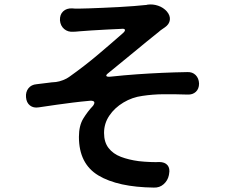

<svg xmlns="http://www.w3.org/2000/svg" viewBox="-20 -795 1040 871"><path d="M252 -703Q251 -729 266.5 -743.5Q282 -758 307 -757Q313 -757 314 -756.5Q315 -756 320 -756Q325 -756 341 -756Q354 -756 382 -757Q410 -758 446 -759.5Q482 -761 519 -763Q556 -765 587.5 -767.5Q619 -770 637 -772Q644 -772 650 -774Q674 -777 697.5 -769Q721 -761 737 -743Q753 -724 750.5 -704.5Q748 -685 728 -671Q724 -668 715 -662Q706 -656 701 -651Q647 -608 585 -556.5Q523 -505 472 -464Q460 -455 462.5 -450.5Q465 -446 479 -447Q545 -454 602 -458Q659 -462 714.5 -464.5Q770 -467 830 -468Q853 -469 867.5 -454.5Q882 -440 883 -416Q883 -392 868.5 -378.5Q854 -365 831 -366Q771 -368 721.5 -367.5Q672 -367 626 -360Q580 -354 540 -330Q500 -306 476 -270.5Q452 -235 452 -192Q452 -150 472.5 -123.5Q493 -97 528.5 -83.5Q564 -70 609 -64Q635 -61 663 -60Q691 -59 702 -60Q728 -60 740 -45.5Q752 -31 747 -6L746 0Q741 24 722.5 40.5Q704 57 678 56Q515 54 426.5 1Q338 -52 338 -174Q338 -225 358 -257.5Q378 -290 402 -315Q419 -339 389 -338Q345 -334 309.5 -329.5Q274 -325 238 -320Q202 -315 156 -308Q132 -304 116 -316.5Q100 -329 98 -354Q96 -378 109 -394.5Q122 -411 146 -413Q166 -415 191 -418.5Q216 -422 234 -423Q249 -425 266 -431.5Q283 -438 295 -447Q364 -496 425.5 -548Q487 -600 538 -645Q549 -655 546.5 -660.5Q544 -666 529 -664Q502 -663 466 -661Q430 -659 396 -657Q362 -655 341 -653Q330 -652 324 -651.5Q318 -651 313 -651Q288 -649 271 -663.5Q254 -678 252 -703Z"/></svg>

Font: Chiron GoRound TC SB
Style: Regular
Weight: 500
Designer: Ryoko NISHIZUKA 西塚涼子 (kana, bopomofo & ideographs); Paul D. Hunt (Latin, Greek & Cyrillic); Sandoll Communications 산돌커뮤니
Foundry: Adobe
Version: Version 1.000;hotconv 1.1.1;makeotfexe 2.6.0